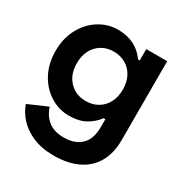

<svg xmlns="http://www.w3.org/2000/svg" viewBox="-168 -640 940 984"><g transform="rotate(30 302.0 -148.0)"><path d="M548 -29 422 -32V-80H412Q387 -46 348 -24Q309 -2 250 -2Q191 -2 139.5 -34Q88 -66 57 -123.5Q26 -181 26 -256Q26 -331 57 -388.5Q88 -446 139.5 -478Q191 -510 250 -510Q357 -510 414 -429H424V-496H548ZM288 -402Q228 -402 190 -362Q152 -322 152 -256Q152 -190 190 -150Q228 -110 288 -110Q327 -110 358 -128Q389 -146 406.5 -179Q424 -212 424 -256Q424 -300 406.5 -333Q389 -366 358 -384Q327 -402 288 -402ZM143 7Q157 53 191.5 80.5Q226 108 284 108Q348 108 385 73Q422 38 422 -32L548 -29Q548 50 516 104.5Q484 159 425 186.5Q366 214 286 214Q213 214 160.5 191Q108 168 76 132.5Q44 97 30 56Z"/></g></svg>

Font: Space Grotesk Variable
Style: Regular
Weight: 400
Designer: Florian Karsten (Space Grotesk), Colophon Foundry (Space Mono)
Foundry: Florian Karsten
Version: Version 1.106